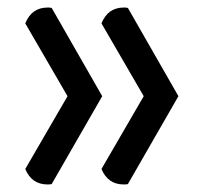

<svg xmlns="http://www.w3.org/2000/svg" viewBox="-20 -589 532 509"><path d="M106 -100Q114 -100 117 -101L251 -334L117 -568Q113 -568 112 -569H106Q64 -569 47 -527L159 -334L47 -141Q64 -100 106 -100ZM308 -100Q316 -100 319 -101L453 -334L319 -568Q315 -568 314 -569H308Q266 -569 249 -527L361 -334L249 -141Q266 -100 308 -100Z"/></svg>

Font: Federant
Style: Regular
Weight: 400
Designer: Olexa M. Volochay, Alexei Vanyashin, Otto Ludwig Naegele
Foundry: Cyreal (www.cyreal.org)
Version: Version 1.011; ttfautohint (v1.4.1)